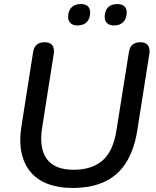

<svg xmlns="http://www.w3.org/2000/svg" viewBox="-20 -921 773 950"><path d="M338 9Q271 9 219 -10Q167 -29 133 -68Q99 -107 86.5 -165.5Q74 -224 87 -302L144 -664Q148 -689 162.5 -700.5Q177 -712 201 -712Q227 -712 238.5 -697.5Q250 -683 246 -655L189 -293Q172 -188 211.5 -134.5Q251 -81 344 -81Q435 -81 487.5 -127Q540 -173 556 -275L618 -664Q622 -689 636.5 -700.5Q651 -712 675 -712Q700 -712 711.5 -697.5Q723 -683 719 -655L659 -274Q644 -181 605 -118Q566 -55 500 -23Q434 9 338 9ZM544 -795Q522 -795 510 -806Q498 -817 498 -837Q498 -867 514 -884Q530 -901 560 -901Q582 -901 594.5 -890.5Q607 -880 607 -860Q607 -830 590.5 -812.5Q574 -795 544 -795ZM363 -795Q342 -795 329.5 -806Q317 -817 317 -837Q317 -867 333.5 -884Q350 -901 380 -901Q402 -901 414 -890.5Q426 -880 426 -860Q426 -830 410 -812.5Q394 -795 363 -795Z"/></svg>

Font: Nunito ExtraLight SemiBold
Style: Italic
Weight: 600
Italic angle: -9°
Version: Version 3.602